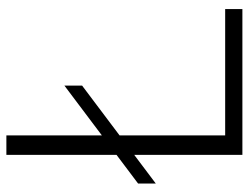

<svg xmlns="http://www.w3.org/2000/svg" viewBox="-109 -671 780 602"><g transform="rotate(-90 281.0 -370.0)"><path d="M6.5 -271.5V-327L313.5 -558V-502.5ZM96.5 0V-740H157.5V-54H553.5V0Z"/></g></svg>

Font: Encode Sans SC SemiExpanded Light
Style: Regular
Weight: 300
Width: 6
Designer: Multiple Designers
Foundry: Impallari Type
Version: Version 3.002